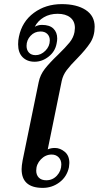

<svg xmlns="http://www.w3.org/2000/svg" viewBox="-20 -903 480 933"><path d="M85 -81Q85 -97 90 -124L168 -504Q175 -539 198 -568.5Q221 -598 262 -637Q299 -673 318 -696.5Q337 -720 342 -747Q344 -761 344 -767Q344 -800 321.5 -818Q299 -836 260 -836Q222 -836 193 -819Q164 -802 149 -773Q165 -782 184 -782Q221 -782 239.5 -764Q258 -746 258 -716Q258 -705 255 -691Q248 -653 216.5 -628Q185 -603 148 -603Q112 -603 90 -625Q68 -647 68 -688Q68 -708 72 -725Q87 -798 144.5 -840.5Q202 -883 280 -883Q353 -883 396.5 -854.5Q440 -826 440 -773Q440 -728 418.5 -695Q397 -662 355 -619Q322 -586 304 -562Q286 -538 280 -510L212 -177Q227 -184 247 -184Q272 -184 294.5 -165.5Q317 -147 317 -111Q317 -106 315 -90Q305 -44 269 -17Q233 10 188 10Q85 10 85 -81ZM222 -707Q222 -726 210 -738Q198 -750 177 -750Q148 -750 128.5 -729Q109 -708 109 -680Q109 -660 120.5 -647.5Q132 -635 153 -635Q179 -635 200.5 -656.5Q222 -678 222 -707ZM278 -104Q278 -125 265 -138.5Q252 -152 231 -152Q201 -152 178.5 -128.5Q156 -105 156 -74Q156 -53 168.5 -40Q181 -27 205 -27Q236 -27 257 -50Q278 -73 278 -104Z"/></svg>

Font: Taviraj Medium
Style: Italic
Weight: 500
Italic angle: -12°
Designer: Katatrad Team
Foundry: CadsonDemak
Version: Version 1.001